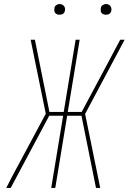

<svg xmlns="http://www.w3.org/2000/svg" viewBox="-20 -932 640 952"><path d="M11 0 38 -53 207 -368 132 -735H153L225 -377H296L355 -735H375L316 -377H385Q433 -466 480.5 -555.5Q528 -645 576 -735H598L402 -367L477 0H456L384 -358H313L254 0H234L293 -358H224L33 0ZM505 -859Q499 -859 493.5 -861Q488 -863 484 -867.5Q480 -872 479.5 -878.5Q479 -885 480 -891Q480 -896 482.5 -900Q485 -904 489 -906.5Q493 -909 497 -910.5Q501 -912 506 -912Q512 -912 517.5 -909.5Q523 -907 527 -902.5Q531 -898 532 -891.5Q533 -885 532 -879Q531 -874 528.5 -870Q526 -866 522.5 -863.5Q519 -861 514.5 -860Q510 -859 505 -859ZM275 -859Q269 -859 263.5 -861Q258 -863 254 -867.5Q250 -872 249.5 -878.5Q249 -885 250 -891Q250 -896 252.5 -900Q255 -904 259 -906.5Q263 -909 267 -910.5Q271 -912 276 -912Q282 -912 287.5 -909.5Q293 -907 297 -902.5Q301 -898 302 -891.5Q303 -885 302 -879Q301 -874 298.5 -870Q296 -866 292.5 -863.5Q289 -861 284.5 -860Q280 -859 275 -859Z"/></svg>

Font: Iosevka Thin Extended
Style: Italic
Weight: 100
Width: 7
Italic angle: -9°
Monospace: yes
Designer: Belleve Invis
Foundry: Belleve Invis
Version: Version 32.5.0; ttfautohint (v1.8.4)